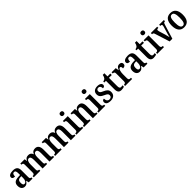

<svg xmlns="http://www.w3.org/2000/svg" viewBox="682 -3051 5350 5350"><g transform="rotate(-45 3357.0 -376.0)"><path d="M174 10C242 10 268 -23 306 -78H314L330 0H480V-47H477C437 -47 424 -63 424 -118V-376C424 -501 365 -547 249 -547C150 -547 76 -515 76 -449C76 -404 109 -384 176 -384C176 -449 191 -493 241 -493C294 -493 305 -447 305 -373V-316L234 -313C104 -308 40 -259 40 -151C40 -41 99 10 174 10ZM216 -52C178 -52 161 -87 161 -146C161 -222 186 -262 263 -266L306 -269V-191C306 -109 271 -52 216 -52Z M529 0H786V-47H783C745 -47 719 -55 719 -113V-315C719 -399 742 -474 803 -474C857 -474 876 -424 876 -338V0H1056V-47H1053C1014 -47 994 -56 994 -118V-328C994 -406 1015 -474 1076 -474C1129 -474 1149 -424 1149 -338V0H1330V-47H1327C1289 -47 1267 -56 1267 -118V-353C1267 -488 1213 -547 1123 -547C1061 -547 1014 -525 986 -456H981C960 -523 914 -547 855 -547C790 -547 749 -525 720 -459H715L704 -536H535V-491H537C576 -491 601 -482 601 -423V-117C601 -56 575 -47 537 -47H529Z M1371 0H1628V-47H1625C1587 -47 1561 -55 1561 -113V-315C1561 -399 1584 -474 1645 -474C1699 -474 1718 -424 1718 -338V0H1898V-47H1895C1856 -47 1836 -56 1836 -118V-328C1836 -406 1857 -474 1918 -474C1971 -474 1991 -424 1991 -338V0H2172V-47H2169C2131 -47 2109 -56 2109 -118V-353C2109 -488 2055 -547 1965 -547C1903 -547 1856 -525 1828 -456H1823C1802 -523 1756 -547 1697 -547C1632 -547 1591 -525 1562 -459H1557L1546 -536H1377V-491H1379C1418 -491 1443 -482 1443 -423V-117C1443 -56 1417 -47 1379 -47H1371Z M2339 -634C2376 -634 2407 -653 2407 -698C2407 -744 2376 -762 2339 -762C2301 -762 2273 -744 2273 -698C2273 -653 2301 -634 2339 -634ZM2210 0H2477V-47H2467C2431 -47 2403 -58 2403 -118V-536H2212V-489H2223C2257 -489 2285 -478 2285 -422V-116C2285 -58 2256 -47 2220 -47H2210Z M2510 0H2767V-47H2762C2724 -47 2700 -55 2700 -113V-315C2700 -398 2720 -475 2786 -475C2840 -475 2858 -424 2858 -338V0H3040V-47H3036C2997 -47 2976 -56 2976 -118V-353C2976 -488 2925 -547 2834 -547C2770 -547 2730 -525 2701 -459H2696L2685 -536H2514V-489H2518C2556 -489 2582 -480 2582 -423V-117C2582 -56 2554 -47 2515 -47H2510Z M3208 -634C3245 -634 3276 -653 3276 -698C3276 -744 3245 -762 3208 -762C3170 -762 3142 -744 3142 -698C3142 -653 3170 -634 3208 -634ZM3079 0H3346V-47H3336C3300 -47 3272 -58 3272 -118V-536H3081V-489H3092C3126 -489 3154 -478 3154 -422V-116C3154 -58 3125 -47 3089 -47H3079Z M3555 10C3671 10 3738 -52 3738 -153C3738 -241 3688 -282 3600 -321C3519 -356 3493 -376 3493 -425C3493 -469 3520 -496 3565 -496C3615 -496 3646 -459 3646 -390C3697 -390 3721 -414 3721 -453C3721 -502 3676 -546 3575 -546C3470 -546 3399 -495 3399 -397C3399 -308 3445 -269 3543 -225C3618 -191 3644 -169 3644 -123C3644 -74 3617 -42 3557 -42C3495 -42 3461 -91 3461 -168C3427 -168 3390 -152 3390 -99C3390 -31 3442 10 3555 10Z M3981 10C4032 10 4071 -1 4090 -10V-66C4071 -61 4051 -57 4028 -57C3987 -57 3970 -85 3970 -151V-479H4081V-536H3970V-659H3906C3897 -609 3885 -581 3867 -560C3850 -539 3823 -523 3786 -520V-479H3852V-146C3852 -30 3897 10 3981 10Z M4128 0H4405V-47H4379C4344 -47 4317 -55 4317 -114V-278C4317 -359 4338 -468 4392 -468C4425 -468 4434 -442 4434 -387C4500 -387 4535 -416 4535 -467C4535 -515 4506 -547 4443 -547C4372 -547 4340 -503 4315 -437H4311L4295 -536H4131V-489H4134C4172 -489 4198 -480 4198 -421V-119C4198 -56 4170 -47 4131 -47H4128Z M4702 10C4770 10 4796 -23 4834 -78H4842L4858 0H5008V-47H5005C4965 -47 4952 -63 4952 -118V-376C4952 -501 4893 -547 4777 -547C4678 -547 4604 -515 4604 -449C4604 -404 4637 -384 4704 -384C4704 -449 4719 -493 4769 -493C4822 -493 4833 -447 4833 -373V-316L4762 -313C4632 -308 4568 -259 4568 -151C4568 -41 4627 10 4702 10ZM4744 -52C4706 -52 4689 -87 4689 -146C4689 -222 4714 -262 4791 -266L4834 -269V-191C4834 -109 4799 -52 4744 -52Z M5250 10C5301 10 5340 -1 5359 -10V-66C5340 -61 5320 -57 5297 -57C5256 -57 5239 -85 5239 -151V-479H5350V-536H5239V-659H5175C5166 -609 5154 -581 5136 -560C5119 -539 5092 -523 5055 -520V-479H5121V-146C5121 -30 5166 10 5250 10Z M5522 -634C5559 -634 5590 -653 5590 -698C5590 -744 5559 -762 5522 -762C5484 -762 5456 -744 5456 -698C5456 -653 5484 -634 5522 -634ZM5393 0H5660V-47H5650C5614 -47 5586 -58 5586 -118V-536H5395V-489H5406C5440 -489 5468 -478 5468 -422V-116C5468 -58 5439 -47 5403 -47H5393Z M5744 -438 5883 0H5990L6117 -413C6136 -475 6147 -489 6176 -489H6191V-536H6005V-489H6020C6048 -489 6063 -477 6063 -455C6063 -435 6059 -418 6051 -391L5995 -203C5982 -159 5970 -112 5964 -85C5958 -118 5945 -173 5931 -219L5874 -406C5870 -421 5866 -437 5866 -454C5866 -476 5878 -489 5906 -489H5928V-536H5678V-489C5715 -489 5732 -479 5744 -438Z M6451 10C6596 10 6671 -81 6671 -269C6671 -457 6589 -547 6454 -547C6309 -547 6234 -457 6234 -269C6234 -81 6317 10 6451 10ZM6453 -47C6382 -47 6356 -123 6356 -269C6356 -415 6381 -490 6452 -490C6525 -490 6550 -415 6550 -269C6550 -123 6525 -47 6453 -47Z"/></g></svg>

Font: Noto Serif Bengali Condensed SemiBold
Style: Regular
Weight: 600
Width: 3
Designer: Juan Bruce, Universal Thirst, Indian Type Foundry and the Monotype Design Team.
Foundry: Monotype Imaging Inc.
Version: Version 2.003